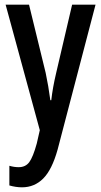

<svg xmlns="http://www.w3.org/2000/svg" viewBox="-20 -560 431 820"><path d="M4 -540H104L175 -249Q181 -221 186 -191.5Q191 -162 195 -132H199Q202 -159 207 -187Q212 -215 220 -249L288 -540H388L226 79Q202 165 164.5 202.5Q127 240 74 240Q61 240 47.5 238Q34 236 20 232V148Q30 151 40 152.5Q50 154 60 154Q89 154 105 132.5Q121 111 137 53L150 -4Z"/></svg>

Font: Noto Sans Tamil ExtraCondensed Medium
Style: Regular
Weight: 500
Width: 2
Designer: Jelle Bosma - Monotype Design Team
Foundry: Monotype Imaging Inc.
Version: Version 2.004; ttfautohint (v1.8.4.7-5d5b)